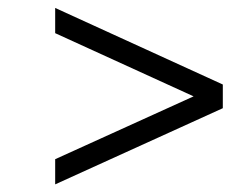

<svg xmlns="http://www.w3.org/2000/svg" viewBox="-20 -555 590 491"><path d="M121.1 -83.5V-147.9L475.1 -308.6L121.1 -470.2V-534.7L549.8 -338.9V-278.3Z"/></svg>

Font: Elstob ExtraBold
Style: Italic
Weight: 800
Italic angle: -20°
Designer: Peter S. Baker
Version: Version 1.015